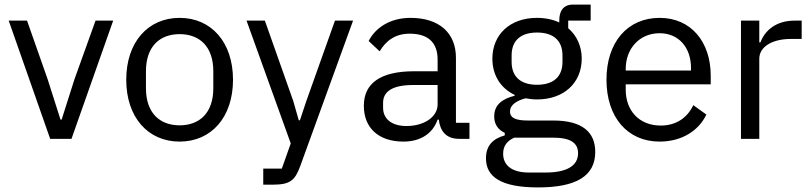

<svg xmlns="http://www.w3.org/2000/svg" viewBox="-20 -606 3536 838"><path d="M292 0 474 -516H397L305 -260L249 -84H244L188 -260L98 -516H18L199 0Z M764 12C902 12 997 -94 997 -258C997 -422 902 -528 764 -528C626 -528 531 -422 531 -258C531 -94 626 12 764 12ZM764 -59C678 -59 617 -112 617 -221V-295C617 -404 678 -457 764 -457C850 -457 911 -404 911 -295V-221C911 -112 850 -59 764 -59Z M1317 -165 1289 -81H1284L1260 -165L1136 -516H1056L1249 20L1210 130H1129V200H1170C1246 200 1267 182 1290 120L1521 -516H1442Z M2029 0V-70H1970V-354C1970 -463 1896 -528 1772 -528C1679 -528 1617 -482 1589 -427L1637 -382C1665 -429 1706 -459 1768 -459C1850 -459 1890 -419 1890 -346V-295H1788C1638 -295 1568 -241 1568 -144C1568 -48 1632 12 1741 12C1813 12 1868 -21 1890 -84H1895C1901 -36 1925 0 1984 0ZM1754 -56C1692 -56 1652 -85 1652 -136V-157C1652 -207 1693 -235 1784 -235H1890V-150C1890 -97 1833 -56 1754 -56Z M2578 57C2578 -28 2523 -80 2395 -80H2285C2238 -80 2206 -88 2206 -119C2206 -151 2240 -168 2274 -177C2289 -174 2307 -172 2324 -172C2442 -172 2519 -245 2519 -350C2519 -405 2497 -451 2460 -483V-516H2558V-586H2481C2438 -586 2421 -557 2421 -517V-508C2393 -521 2360 -528 2323 -528C2206 -528 2129 -455 2129 -350C2129 -278 2165 -221 2226 -192V-188C2174 -175 2137 -150 2137 -98C2137 -63 2154 -40 2183 -26V-15C2132 -1 2101 29 2101 85C2101 166 2167 212 2328 212C2494 212 2578 163 2578 57ZM2503 63C2503 119 2451 147 2362 147H2288C2207 147 2176 110 2176 65C2176 33 2191 10 2224 -5H2396C2476 -5 2503 22 2503 63ZM2324 -236C2256 -236 2213 -268 2213 -336V-364C2213 -432 2256 -464 2324 -464C2392 -464 2435 -432 2435 -364V-336C2435 -268 2392 -236 2324 -236Z M2859 12C2956 12 3030 -36 3063 -106L3006 -147C2979 -90 2929 -58 2864 -58C2768 -58 2711 -125 2711 -214V-238H3082V-276C3082 -422 2997 -528 2859 -528C2719 -528 2627 -422 2627 -258C2627 -94 2719 12 2859 12ZM2859 -461C2941 -461 2996 -400 2996 -309V-298H2711V-305C2711 -395 2772 -461 2859 -461Z M3294 0V-350C3294 -399 3346 -436 3432 -436H3479V-516H3448C3364 -516 3317 -470 3299 -421H3294V-516H3214V0Z"/></svg>

Font: IBM Plex Devanagari
Style: Regular
Weight: 400
Designer: Mike Abbink, Paul van der Laan, Pieter van Rosmalen, Erin McLaughlin
Foundry: Bold Monday
Version: Version 1.0